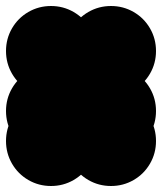

<svg xmlns="http://www.w3.org/2000/svg" viewBox="-70 -520 540 640"><path d="M150 -350Q150 -391 170 -425.5Q190 -460 224.5 -480Q259 -500 300 -500Q341 -500 375.5 -480Q410 -460 430 -425.5Q450 -391 450 -350Q450 -309 430 -274.5Q410 -240 375.5 -220Q341 -200 300 -200Q259 -200 224.5 -220Q190 -240 170 -274.5Q150 -309 150 -350ZM50 -250Q50 -291 70 -325.5Q90 -360 124.5 -380Q159 -400 200 -400Q241 -400 275.5 -380Q310 -360 330 -325.5Q350 -291 350 -250Q350 -209 330 -174.5Q310 -140 275.5 -120Q241 -100 200 -100Q159 -100 124.5 -120Q90 -140 70 -174.5Q50 -209 50 -250ZM-50 -150Q-50 -191 -30 -225.5Q-10 -260 24.5 -280Q59 -300 100 -300Q141 -300 175.5 -280Q210 -260 230 -225.5Q250 -191 250 -150Q250 -109 230 -74.5Q210 -40 175.5 -20Q141 0 100 0Q59 0 24.5 -20Q-10 -40 -30 -74.5Q-50 -109 -50 -150ZM-50 -50Q-50 -91 -30 -125.5Q-10 -160 24.5 -180Q59 -200 100 -200Q141 -200 175.5 -180Q210 -160 230 -125.5Q250 -91 250 -50Q250 -9 230 25.5Q210 60 175.5 80Q141 100 100 100Q59 100 24.5 80Q-10 60 -30 25.5Q-50 -9 -50 -50ZM150 -50Q150 -91 170 -125.5Q190 -160 224.5 -180Q259 -200 300 -200Q341 -200 375.5 -180Q410 -160 430 -125.5Q450 -91 450 -50Q450 -9 430 25.5Q410 60 375.5 80Q341 100 300 100Q259 100 224.5 80Q190 60 170 25.5Q150 -9 150 -50ZM-50 -350Q-50 -391 -30 -425.5Q-10 -460 24.5 -480Q59 -500 100 -500Q141 -500 175.5 -480Q210 -460 230 -425.5Q250 -391 250 -350Q250 -309 230 -274.5Q210 -240 175.5 -220Q141 -200 100 -200Q59 -200 24.5 -220Q-10 -240 -30 -274.5Q-50 -309 -50 -350ZM150 -150Q150 -191 170 -225.5Q190 -260 224.5 -280Q259 -300 300 -300Q341 -300 375.5 -280Q410 -260 430 -225.5Q450 -191 450 -150Q450 -109 430 -74.5Q410 -40 375.5 -20Q341 0 300 0Q259 0 224.5 -20Q190 -40 170 -74.5Q150 -109 150 -150Z"/></svg>

Font: TINY 5x3
Style: Regular
Weight: 400
Designer: Jack Halten Fahnestock
Foundry: Velvetyne Type Foundry
Version: Version 1.002